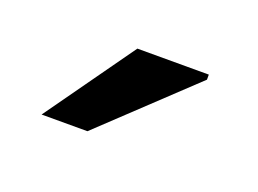

<svg xmlns="http://www.w3.org/2000/svg" viewBox="-41 -796 397 296"><g transform="rotate(20 157.5 -648.0)"><path d="M145 -721.2H262.2V-712.9L116.2 -575.2H41Z"/></g></svg>

Font: Twentytwelve Slab
Style: TwentytwelveSlab
Weight: 400
Designer: Domenico Catapano
Version: Version 1.00 2012